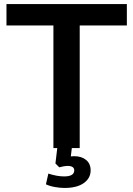

<svg xmlns="http://www.w3.org/2000/svg" viewBox="-20 -732 659 949"><path d="M335 0 330 41Q336 40 347 40Q383 40 405.5 58.5Q428 77 428 110Q428 149 394 173Q360 197 299 197Q277 197 251.5 192.5Q226 188 207 179L219 126Q262 140 297 140Q347 140 347 110Q347 88 313 88Q299 88 273 95L254 76L263 0H244V-606H12V-712H607V-606H374V0Z"/></svg>

Font: Muli
Style: Bold
Weight: 700
Designer: Vernon Adams
Foundry: Vernon Adams
Version: Version 2.001